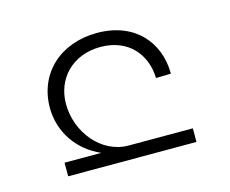

<svg xmlns="http://www.w3.org/2000/svg" viewBox="-64 -458 654 545"><g transform="rotate(-15 263.5 -186.0)"><path d="M452 -40H263C184 -40 122 -116 122 -200C122 -273 175 -331 258 -331C340 -331 386 -275 388 -205L432 -206C432 -298 370 -372 259 -372C150 -372 75 -301 75 -201C75 -129 118 -68 183 -40H75V0H452Z"/></g></svg>

Font: Sulaf Light
Style: Regular
Weight: 300
Designer: Bandar Raffah (Arabic) and Santiago Orozco (Latin)
Foundry: Caramella and Typemade
Version: Version 1.005;PS 001.005;hotconv 1.0.88;makeotf.lib2.5.64775